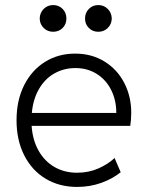

<svg xmlns="http://www.w3.org/2000/svg" viewBox="-20 -737 591 765"><path d="M45.9 -257.8Q45.9 -336.9 75.9 -397Q106 -457 158.9 -490.2Q211.9 -523.4 279.3 -523.4Q345.7 -523.4 396.7 -491.7Q447.8 -460 475.3 -406.2Q502.9 -352.5 502.9 -288.1Q502.9 -274.4 501.7 -259Q500.5 -243.7 499 -235.4H106Q109.9 -178.7 133.8 -136.5Q157.7 -94.2 197.3 -71.5Q236.8 -48.8 287.1 -48.8Q333.5 -48.8 372.1 -65.9Q410.6 -83 436.5 -107.4L460.9 -50.8Q428.2 -24.4 383.3 -8.3Q338.4 7.8 287.1 7.8Q216.3 7.8 161.6 -25.1Q106.9 -58.1 76.4 -118.4Q45.9 -178.7 45.9 -257.8ZM443.4 -287.1Q443.4 -337.4 423.1 -378.2Q402.8 -418.9 365.7 -442.4Q328.6 -465.8 280.3 -465.8Q234.4 -465.8 196.5 -444.3Q158.7 -422.9 135.3 -382.3Q111.8 -341.8 106.9 -287.1ZM318.8 -663.1Q318.8 -686 334 -701.4Q349.1 -716.8 371.6 -716.8Q394 -716.8 409.4 -701.4Q424.8 -686 425.3 -663.1Q424.8 -640.6 409.4 -625.5Q394 -610.4 371.6 -610.4Q349.1 -610.4 334 -625.5Q318.8 -640.6 318.8 -663.1ZM138.2 -663.1Q138.7 -686 154.1 -701.4Q169.4 -716.8 191.9 -716.8Q214.4 -716.8 229.5 -701.4Q244.6 -686 244.6 -663.1Q244.6 -640.6 229.5 -625.5Q214.4 -610.4 191.9 -610.4Q169.4 -610.4 154.1 -625.5Q138.7 -640.6 138.2 -663.1Z"/></svg>

Font: Reddit Sans Chocolate Light
Style: Regular
Weight: 300
Designer: Stephen Hutchings
Foundry: Reddit
Version: Version 1.013